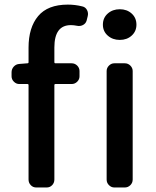

<svg xmlns="http://www.w3.org/2000/svg" viewBox="-20 -830 692 850"><path d="M101.6 -549.8Q106.4 -549.8 106.4 -554.7V-619.1Q106.4 -708 148.9 -758.8Q191.4 -809.6 280.3 -809.6Q312.5 -809.6 343.8 -801.8Q358.4 -798.8 365.2 -785.6Q372.1 -772.5 368.2 -757.8L363.3 -738.3Q359.4 -725.6 347.2 -719.2Q335 -712.9 321.3 -715.8Q306.6 -718.8 293.9 -718.8Q220.7 -718.8 220.7 -620.1V-554.7Q220.7 -549.8 225.6 -549.8H296.9Q311.5 -549.8 321.8 -539.6Q332 -529.3 332 -515.6V-492.2Q332 -478.5 321.8 -468.3Q311.5 -458 296.9 -458H225.6Q220.7 -458 220.7 -453.1V-35.2Q220.7 -20.5 210.9 -10.3Q201.2 0 186.5 0H140.6Q126 0 116.2 -10.3Q106.4 -20.5 106.4 -35.2V-453.1Q106.4 -458 101.6 -458H65.4Q51.8 -458 41.5 -468.3Q31.2 -478.5 31.2 -492.2V-509.8Q31.2 -524.4 41 -535.2Q50.8 -545.9 65.4 -546.9ZM435.5 -720.7Q435.5 -751 457 -770Q478.5 -789.1 510.3 -789.1Q542 -789.1 563 -770Q584 -751 584 -720.7Q584 -691.4 563 -672.4Q542 -653.3 510.3 -653.3Q478.5 -653.3 457 -672.4Q435.5 -691.4 435.5 -720.7ZM486.3 0Q472.7 0 462.4 -10.3Q452.1 -20.5 452.1 -35.2V-515.6Q452.1 -529.3 462.4 -539.6Q472.7 -549.8 486.3 -549.8H532.2Q546.9 -549.8 557.1 -539.6Q567.4 -529.3 567.4 -515.6V-35.2Q567.4 -20.5 557.1 -10.3Q546.9 0 532.2 0Z"/></svg>

Font: Gen Jyuu GothicL Medium
Style: Regular
Weight: 500
Designer: [Source Han Sans]
Ryoko NISHIZUKA  (kana & ideographs); Paul D. Hunt (Latin, Greek & Cyrillic); Wenlong ZHANG  (bopomofo
Version: Version 1.002.20150607